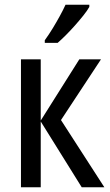

<svg xmlns="http://www.w3.org/2000/svg" viewBox="-20 -786 463 806"><path d="M313 -537H404L236 -282L418 0H323L151 -276V0H68V-537H151V-280ZM355 -757Q346 -741 330 -721Q314 -701 295 -679.5Q276 -658 257 -639Q238 -620 222 -606H168V-617Q186 -642 201.5 -667.5Q217 -693 231 -718.5Q245 -744 255 -766H355Z"/></svg>

Font: Noto Sans Display Condensed
Style: Regular
Weight: 400
Width: 3
Designer: Monotype Design Team
Foundry: Monotype Imaging Inc.
Version: Version 2.003